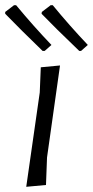

<svg xmlns="http://www.w3.org/2000/svg" viewBox="-57 -715 358 739"><path d="M255 -519H248Q150 -613 103 -662L104 -669L138 -695H146Q210 -617 281 -542ZM115 -519H107Q22 -601 -37 -662V-669L-3 -695H5Q73 -613 141 -542ZM174 -463 124 -109 120 -3 44 4 96 -359 100 -456Z"/></svg>

Font: Alegreya Sans
Style: Italic
Weight: 400
Italic angle: -7°
Designer: Juan Pablo del Peral
Foundry: Huerta Tipografica
Version: Version 2.007